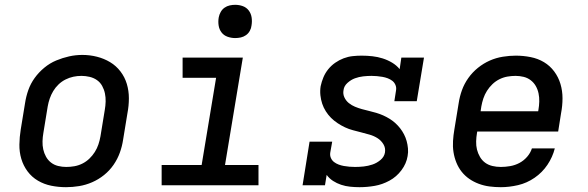

<svg xmlns="http://www.w3.org/2000/svg" viewBox="-20 -769 2440 797"><path d="M254 8Q223 8 193 2Q163 -4 137.5 -19Q112 -34 94.5 -57.5Q77 -81 68.5 -109.5Q60 -138 60.5 -169Q61 -200 66 -231L84 -341Q88 -368 97.5 -395Q107 -422 124 -445.5Q141 -469 164 -488Q187 -507 213.5 -518Q240 -529 267 -535Q294 -541 322 -541Q353 -541 382.5 -533.5Q412 -526 437 -511Q462 -496 480 -472.5Q498 -449 506.5 -420.5Q515 -392 515 -361Q515 -330 509 -299L491 -189Q487 -162 477.5 -135.5Q468 -109 451.5 -85Q435 -61 412 -42.5Q389 -24 362.5 -12.5Q336 -1 308.5 3.5Q281 8 254 8ZM255 -76Q272 -76 289 -79Q306 -82 322 -90Q338 -98 351 -110.5Q364 -123 373.5 -138Q383 -153 388.5 -169.5Q394 -186 397 -203L415 -313Q418 -330 418.5 -347.5Q419 -365 415.5 -381.5Q412 -398 404 -412.5Q396 -427 382.5 -436.5Q369 -446 352 -450Q335 -454 318 -454Q301 -454 284.5 -450.5Q268 -447 252 -439Q236 -431 223 -418.5Q210 -406 201 -391Q192 -376 186.5 -360Q181 -344 178 -327L160 -217Q157 -200 156.5 -182.5Q156 -165 159.5 -149Q163 -133 171 -118.5Q179 -104 192 -94Q205 -84 221.5 -80Q238 -76 255 -76Q255 -76 255 -76Q255 -76 255 -76Z M651 0V-84H817L877 -446H738V-530H988L914 -84H1053V0ZM956 -611Q940 -611 924.5 -616.5Q909 -622 899.5 -634.5Q890 -647 887.5 -663.5Q885 -680 888 -697Q890 -708 896 -719Q902 -730 912 -737Q922 -744 933.5 -746.5Q945 -749 956 -749Q973 -749 988 -743.5Q1003 -738 1012.5 -725.5Q1022 -713 1024.5 -696.5Q1027 -680 1024 -663Q1023 -652 1017 -641Q1011 -630 1001 -623Q991 -616 979.5 -613.5Q968 -611 956 -611Z M1472 8Q1453 8 1433.5 6Q1414 4 1396 -2Q1378 -8 1362.5 -18Q1347 -28 1336 -43L1329 0H1236L1265 -181H1359L1351 -136Q1349 -124 1353.5 -113.5Q1358 -103 1366.5 -96.5Q1375 -90 1385.5 -86Q1396 -82 1407.5 -80Q1419 -78 1430.5 -77Q1442 -76 1454 -76Q1472 -76 1490 -78Q1508 -80 1526 -86Q1544 -92 1559.5 -105Q1575 -118 1578 -136Q1581 -155 1571.5 -170.5Q1562 -186 1547 -195.5Q1532 -205 1514.5 -210Q1497 -215 1479.5 -219.5Q1462 -224 1445 -228.5Q1428 -233 1412 -240.5Q1396 -248 1381 -258Q1366 -268 1354 -280Q1342 -292 1332.5 -307Q1323 -322 1317.5 -338.5Q1312 -355 1310 -373.5Q1308 -392 1311 -411Q1315 -430 1322.5 -448Q1330 -466 1342.5 -481.5Q1355 -497 1371.5 -508.5Q1388 -520 1406.5 -527Q1425 -534 1444 -536Q1463 -538 1481 -538Q1504 -538 1526 -535.5Q1548 -533 1568.5 -526.5Q1589 -520 1607.5 -509Q1626 -498 1639 -482L1646 -530H1740L1710 -349H1617L1624 -394Q1626 -406 1621.5 -416.5Q1617 -427 1608.5 -433.5Q1600 -440 1589.5 -444Q1579 -448 1567.5 -450Q1556 -452 1544.5 -453Q1533 -454 1522 -454Q1505 -454 1487.5 -452Q1470 -450 1453.5 -444Q1437 -438 1422.5 -425Q1408 -412 1406 -395Q1403 -379 1409.5 -365Q1416 -351 1427.5 -341.5Q1439 -332 1453.5 -326Q1468 -320 1482.5 -316Q1497 -312 1512 -308.5Q1527 -305 1542 -300.5Q1557 -296 1570.5 -290Q1584 -284 1597 -276Q1610 -268 1621 -258Q1632 -248 1641 -236.5Q1650 -225 1657 -211.5Q1664 -198 1668 -183.5Q1672 -169 1673.5 -153Q1675 -137 1672 -121Q1667 -90 1646.5 -62.5Q1626 -35 1596.5 -19Q1567 -3 1535.5 2.5Q1504 8 1473 8Q1473 8 1472.5 8Q1472 8 1472 8Z M2059 8Q2035 8 2012 5Q1989 2 1967.5 -6Q1946 -14 1928 -26.5Q1910 -39 1896.5 -56Q1883 -73 1874.5 -94Q1866 -115 1862.5 -137.5Q1859 -160 1860.5 -184Q1862 -208 1866 -231L1884 -341Q1888 -368 1897.5 -394.5Q1907 -421 1924 -445Q1941 -469 1964 -487.5Q1987 -506 2013 -517.5Q2039 -529 2067 -533.5Q2095 -538 2121 -538Q2152 -538 2182.5 -532Q2213 -526 2238 -511Q2263 -496 2280.5 -472.5Q2298 -449 2306.5 -420.5Q2315 -392 2315 -361Q2315 -330 2309 -299L2297 -223H1961L1960 -217Q1957 -200 1956.5 -182Q1956 -164 1960 -148Q1964 -132 1972.5 -117.5Q1981 -103 1994 -93.5Q2007 -84 2024 -80Q2041 -76 2059 -76Q2078 -76 2098 -79.5Q2118 -83 2136 -92.5Q2154 -102 2168 -118Q2182 -134 2188 -153H2283Q2274 -117 2252.5 -85Q2231 -53 2199 -31Q2167 -9 2130.5 -0.5Q2094 8 2059 8ZM1975 -307H2214L2215 -313Q2218 -330 2218.5 -347.5Q2219 -365 2215.5 -381.5Q2212 -398 2204 -412Q2196 -426 2183 -436Q2170 -446 2153.5 -450Q2137 -454 2120 -454Q2103 -454 2086 -451Q2069 -448 2053 -440Q2037 -432 2024 -419.5Q2011 -407 2001.5 -392Q1992 -377 1986.5 -360.5Q1981 -344 1978 -327Z"/></svg>

Font: Iosevka Curly Slab MdExObl
Style: Regular
Weight: 500
Width: 7
Italic angle: -9°
Monospace: yes
Designer: Belleve Invis
Foundry: Belleve Invis
Version: Version 11.1.0; ttfautohint (v1.8.3)